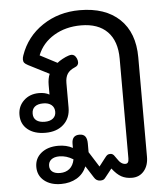

<svg xmlns="http://www.w3.org/2000/svg" viewBox="-58 -635 824 957"><g transform="rotate(-5 354.5 -156.5)"><path d="M93 176Q93 133 125.5 106.5Q158 80 211 80Q252 80 283 97V76Q283 34 321 34Q341 34 350 46Q359 58 359 81V125L407 201L438 161Q446 150 451.5 146.5Q457 143 466 143Q479 143 487 156L497 170Q515 199 537 199Q546 199 550 192.5Q554 186 554 173V-326Q554 -414 508 -461Q462 -508 376 -508Q299 -508 240.5 -473Q182 -438 158 -377L244 -332Q253 -340 270.5 -349.5Q288 -359 301 -363Q310 -366 316 -366Q333 -366 342 -345Q346 -336 346 -326Q346 -309 327 -302Q301 -291 290 -273.5Q279 -256 279 -228V-105Q279 -53 245 -21.5Q211 10 154 10Q98 10 65 -17Q32 -44 32 -90Q32 -133 62 -161.5Q92 -190 138 -190Q169 -190 190 -178V-226Q190 -258 200 -281L96 -334Q84 -340 78.5 -346.5Q73 -353 73 -363Q73 -373 77 -384Q109 -476 190 -530Q271 -584 376 -584Q504 -584 575.5 -516Q647 -448 647 -324V173Q647 217 624 244Q601 271 564 271Q533 271 510.5 258.5Q488 246 465 216L434 255Q427 265 421 268Q415 271 405 271Q385 271 374 252L337 194Q321 232 287.5 251.5Q254 271 209 271Q157 271 125 245Q93 219 93 176ZM211 -90Q211 -112 196 -124.5Q181 -137 155 -137Q127 -137 112.5 -125Q98 -113 98 -90Q98 -68 113 -56.5Q128 -45 155 -45Q181 -45 196 -57Q211 -69 211 -90ZM281 154Q247 133 212 133Q186 133 171.5 144.5Q157 156 157 176Q157 195 170.5 205.5Q184 216 209 216Q237 216 256 200.5Q275 185 281 154Z"/></g></svg>

Font: Kodchasan Medium
Style: Regular
Weight: 500
Designer: Katatrad Aksorn Co.,Ltd.
Foundry: Cadson Demak Co.,Ltd.
Version: Version 1.000; ttfautohint (v1.6)